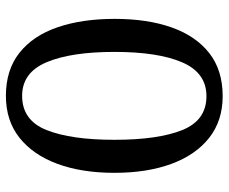

<svg xmlns="http://www.w3.org/2000/svg" viewBox="-82 -683 775 651"><g transform="rotate(90 305.5 -357.5)"><path d="M305 10Q217 10 159 -36Q101 -82 72.5 -165Q44 -248 44 -359Q44 -470 73 -552Q102 -634 160 -679.5Q218 -725 306 -725Q389 -725 447 -679.5Q505 -634 535.5 -551.5Q566 -469 566 -358Q566 -247 535.5 -164.5Q505 -82 447 -36Q389 10 305 10ZM305 -45Q388 -45 421 -128Q454 -211 454 -358Q454 -506 421 -588Q388 -670 306 -670Q227 -670 191.5 -588Q156 -506 156 -358Q156 -211 191 -128Q226 -45 305 -45Z"/></g></svg>

Font: Noto Serif Lao ExtraCondensed Medium
Style: Regular
Weight: 500
Width: 2
Designer: Monotype Design Team
Foundry: Monotype Imaging Inc.
Version: Version 2.003; ttfautohint (v1.8.4.7-5d5b)